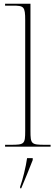

<svg xmlns="http://www.w3.org/2000/svg" viewBox="-20 -780 296 1021"><path d="M7 0H249V-10H220C146 -10 142 -14 142 -84V-760H7V-750H47C107 -750 114 -746 114 -672V-84C114 -14 110 -10 37 -10H7ZM87 213V221H93C111 179 137 115 154 71V61H124C118 106 100 178 87 213Z"/></svg>

Font: Noto Serif Display Thin
Style: Regular
Weight: 100
Designer: Monotype Design Team
Foundry: Monotype Imaging Inc.
Version: Version 2.009